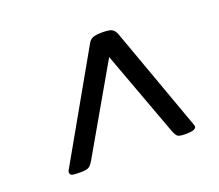

<svg xmlns="http://www.w3.org/2000/svg" viewBox="-73 -783 641 563"><g transform="rotate(-20 247.5 -502.0)"><path d="M90 -320Q72 -320 65.5 -322Q59 -324 59 -332Q59 -336 65 -345L246 -664Q252 -676 261.5 -680Q271 -684 292 -684Q312 -684 320.5 -680Q329 -676 334 -664L449 -345Q450 -342 451.5 -338Q453 -334 453 -332Q453 -320 420 -320Q401 -320 395.5 -324Q390 -328 384 -343L286 -609L133 -343Q124 -327 116 -323.5Q108 -320 90 -320Z"/></g></svg>

Font: Asap Semi Expanded Semi Expanded Regular
Style: Italic
Weight: 400
Width: 6
Italic angle: -6°
Designer: Pablo Cosgaya
Foundry: Omnibus-Type
Version: Version 3.001; ttfautohint (v1.8.4.7-5d5b)